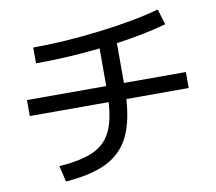

<svg xmlns="http://www.w3.org/2000/svg" viewBox="-84 -848 1106 981"><g transform="rotate(-10 469.0 -357.0)"><path d="M465.8 -326.2H56.6V-409.2H467.8V-604.5Q295.4 -585.9 134.8 -585.9V-668Q296.4 -668 483.9 -690.9Q671.4 -713.9 794.9 -749L819.3 -668Q709.5 -636.7 559.6 -615.7V-409.2H880.9V-326.2H557.6Q549.8 -202.1 510.3 -126.7Q470.7 -51.3 391.4 -12.9Q312 25.4 180.7 35.2L161.1 -47.9Q272.5 -55.7 335.4 -83.3Q398.4 -110.8 429 -168Q459.5 -225.1 465.8 -326.2Z"/></g></svg>

Font: Pretendard JP Medium
Style: Regular
Weight: 500
Designer: Base glyphs from Inter by Rasmus Andersson; Hangeul glyphs from Noto Sans CJK(Source Han Sans) by Jang Soo-young and Kan
Foundry: Kil Hyung-jin
Version: Version 1.309